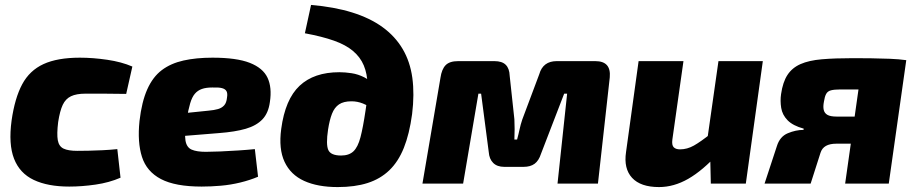

<svg xmlns="http://www.w3.org/2000/svg" viewBox="-20 -745 3720 779"><path d="M304 -511Q357 -511 415 -502.5Q473 -494 517 -475L492 -364Q441 -365 399 -365Q357 -365 327 -365Q290 -365 268 -354.5Q246 -344 234.5 -319.5Q223 -295 216 -250Q210 -201 214.5 -176Q219 -151 238 -142Q257 -133 293 -133Q312 -133 338.5 -133.5Q365 -134 396 -135.5Q427 -137 456 -140L469 -24Q423 -4 367.5 4Q312 12 261 12Q174 12 117 -15Q60 -42 37 -101Q14 -160 27 -256Q40 -347 70 -403Q100 -459 156.5 -485Q213 -511 304 -511Z M842 -511Q940 -511 993.5 -490Q1047 -469 1065.5 -429.5Q1084 -390 1075 -331Q1069 -286 1044.5 -260.5Q1020 -235 977 -222.5Q934 -210 868 -205L609 -184L621 -275L826 -296Q849 -298 864.5 -302.5Q880 -307 889.5 -317.5Q899 -328 901 -349Q904 -366 899 -375Q894 -384 880.5 -387.5Q867 -391 841 -390Q816 -390 799 -384Q782 -378 770.5 -364.5Q759 -351 751.5 -325.5Q744 -300 737 -259Q728 -203 732.5 -175Q737 -147 757.5 -138Q778 -129 815 -129Q838 -129 873 -130.5Q908 -132 946.5 -134.5Q985 -137 1014 -140L1027 -28Q994 -14 955 -4.5Q916 5 876 8.5Q836 12 798 12Q691 12 633 -18.5Q575 -49 556 -108.5Q537 -168 546 -254Q555 -332 577.5 -382.5Q600 -433 636.5 -460.5Q673 -488 724.5 -499.5Q776 -511 842 -511Z M1242 -725Q1336 -717 1408.5 -694.5Q1481 -672 1532 -635Q1583 -598 1613.5 -546.5Q1644 -495 1653 -429Q1662 -363 1652 -282Q1641 -201 1618.5 -145Q1596 -89 1559.5 -54Q1523 -19 1471.5 -2.5Q1420 14 1350 14Q1269 14 1214 -11Q1159 -36 1134.5 -88.5Q1110 -141 1121 -222Q1137 -342 1195.5 -397Q1254 -452 1357 -452Q1380 -452 1406.5 -448Q1433 -444 1458.5 -431Q1484 -418 1505 -393Q1526 -368 1537 -327L1527 -259Q1513 -283 1494 -299.5Q1475 -316 1452.5 -325Q1430 -334 1406 -334Q1374 -334 1355.5 -321.5Q1337 -309 1327 -283.5Q1317 -258 1311 -219Q1302 -159 1312 -136.5Q1322 -114 1364 -114Q1396 -114 1414 -131Q1432 -148 1442.5 -188Q1453 -228 1463 -296Q1473 -356 1471.5 -401Q1470 -446 1456 -479.5Q1442 -513 1412.5 -538Q1383 -563 1335 -580Q1287 -597 1217 -610Z M2395 -497Q2428 -497 2442.5 -480.5Q2457 -464 2454 -431L2406 0H2242L2281 -365H2269L2175 -121Q2166 -93 2149 -80.5Q2132 -68 2104 -68H2026Q1997 -68 1981 -84Q1965 -100 1963 -128L1932 -365H1921L1859 0H1694L1767 -429Q1772 -464 1788 -480.5Q1804 -497 1839 -497H1986Q2017 -497 2032 -482Q2047 -467 2048 -437L2067 -261Q2068 -240 2068 -221Q2068 -202 2067 -179H2078Q2084 -201 2088 -220Q2092 -239 2099 -260L2168 -444Q2183 -497 2239 -497Z M2753 -497 2708 -179Q2705 -156 2713.5 -147.5Q2722 -139 2739 -139Q2768 -139 2795.5 -154.5Q2823 -170 2867 -205L2896 -124Q2831 -53 2772.5 -19.5Q2714 14 2654 14Q2579 14 2544.5 -23.5Q2510 -61 2520 -128L2571 -497ZM3075 -497 3006 0H2864L2861 -134L2845 -146L2895 -497Z M3441 -509Q3476 -509 3514.5 -508.5Q3553 -508 3590.5 -506.5Q3628 -505 3656 -501L3632 -380Q3629 -382 3610 -382.5Q3591 -383 3559.5 -382.5Q3528 -382 3484.5 -382Q3441 -382 3387 -382Q3365 -382 3351.5 -378.5Q3338 -375 3332 -364Q3326 -353 3323 -333Q3319 -313 3322 -299.5Q3325 -286 3337 -279Q3349 -272 3375 -272H3612L3605 -165Q3587 -164 3561 -163Q3535 -162 3491 -162Q3447 -162 3373 -162Q3347 -162 3331 -153Q3315 -144 3309 -125L3269 0H3082L3132 -152Q3144 -191 3176.5 -204.5Q3209 -218 3240 -218L3241 -223Q3197 -235 3175.5 -257Q3154 -279 3149.5 -307.5Q3145 -336 3149 -363Q3156 -412 3175 -441Q3194 -470 3228 -485Q3262 -500 3314.5 -504.5Q3367 -509 3441 -509ZM3657 -501 3586 0H3409L3480 -501Z"/></svg>

Font: Exo 2 ExtraBold
Style: Italic
Weight: 800
Italic angle: -8°
Designer: Natanael Gama
Foundry: Natanael Gama
Version: Version 2.010